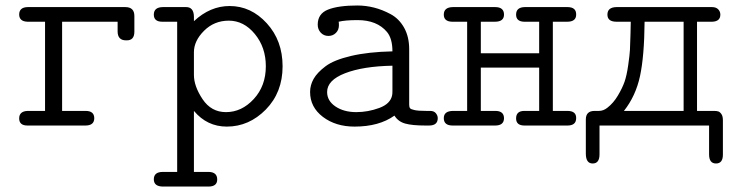

<svg xmlns="http://www.w3.org/2000/svg" viewBox="-20 -457 2665 699"><path d="M80.1 -53.2H144V-377.9H80.1Q50.3 -378.9 49.8 -403.8Q49.8 -430.7 81.1 -431.2H436Q469.2 -431.2 469.2 -398.9Q469.2 -398.9 469.2 -341.8Q469.2 -309.6 440.9 -310.1H439Q408.2 -310.1 408.2 -342.8V-377.9H206.1V-53.2H292Q322.8 -53.2 323.2 -26.9Q323.2 0 291 0H80.1Q49.8 0 49.8 -25.9Q49.8 -51.8 80.1 -53.2Z M540 195.8Q540 168.9 572.8 168.9H625V-377.9H570.8Q540 -377.9 540 -403.8Q540 -430.7 572.8 -431.2H657.7Q685.5 -431.2 686 -396V-379.9Q745.1 -435.1 815.9 -435.1Q894 -435.1 951.4 -372.1Q1008.8 -309.1 1008.8 -215.8Q1008.8 -120.6 947.8 -58.3Q886.7 3.9 805.7 3.9Q733.9 3.9 686 -53.2V168.9H740.7Q770.5 169.9 770.8 196Q771 222.2 738.8 222.2H572.8Q540 221.7 540 195.8ZM686 -184.1Q686 -143.1 717.5 -95.9Q749 -48.8 802.7 -48.8Q859.9 -48.8 903.8 -96.4Q947.8 -144 947.8 -215.8Q947.8 -284.7 907.7 -333.3Q867.7 -381.8 813 -381.8Q759.8 -381.8 722.9 -345Q686 -308.1 686 -267.1Z M1108.9 -122.1Q1108.9 -147 1121.8 -169.9Q1134.8 -192.9 1165.3 -215.8Q1195.8 -238.8 1258.3 -253.4Q1320.8 -268.1 1408.7 -270Q1408.7 -316.9 1388.7 -340.8Q1352.5 -383.8 1281.7 -383.8Q1236.8 -383.8 1212.9 -377.9Q1213.9 -374 1213.9 -365.2Q1213.9 -348.1 1202.9 -337.2Q1191.9 -326.2 1175.8 -326.2Q1158.7 -326.2 1147.7 -338.1Q1136.7 -350.1 1136.7 -367.2Q1136.7 -407.2 1174.3 -422.1Q1211.9 -437 1280.8 -437Q1311.5 -437 1341.6 -429.4Q1371.6 -421.9 1402.1 -405.5Q1432.6 -389.2 1451.2 -356.2Q1469.7 -323.2 1469.7 -277.8V-76.2Q1469.7 -67.4 1472.7 -63.2Q1475.6 -59.1 1489.3 -56.2Q1502.9 -53.2 1532.7 -53.2H1545.9Q1560.1 -53.2 1566.9 -44.7Q1573.7 -36.1 1573.7 -26.9Q1573.7 0 1542 0H1528.8Q1481 0 1455.3 -7.1Q1429.7 -14.2 1416 -36.1Q1359.9 3.9 1271 3.9Q1202.1 3.9 1155.5 -31.5Q1108.9 -66.9 1108.9 -122.1ZM1170.9 -122.1Q1170.9 -89.8 1201.4 -69.3Q1231.9 -48.8 1276.9 -48.8Q1319.8 -48.8 1360.8 -64Q1401.9 -79.1 1407.7 -110.8Q1408.7 -115.7 1408.7 -126V-217.8Q1301.8 -215.8 1236.3 -190.4Q1170.9 -165 1170.9 -122.1Z M1595.7 -26.9Q1595.7 -52.7 1628.9 -53.2H1680.7V-377.9H1625.5Q1595.7 -378.9 1595.7 -403.8Q1595.7 -430.7 1628.9 -431.2H1782.7Q1814.9 -431.2 1814.9 -403.8Q1814.9 -377.9 1781.7 -377.9Q1781.7 -377.9 1730.5 -377.9V-263.2H1942.9V-377.9H1887.7Q1858.9 -378.9 1858.9 -403.8Q1858.9 -430.7 1890.6 -431.2H2045.9Q2078.1 -431.2 2077.6 -403.8Q2077.6 -377.9 2044.9 -377.9H1992.7V-53.2H2045.9Q2078.1 -53.2 2077.6 -26.9Q2077.6 0 2045.9 0H1889.6Q1858.9 0 1858.9 -25.9Q1858.9 -52.7 1887.7 -53.2H1942.9V-210.9H1730.5V-53.2H1785.6Q1814.5 -52.2 1814.9 -26.9Q1814.9 0 1782.7 0H1627.9Q1595.7 0 1595.7 -26.9Z M2112.8 -22Q2112.8 -52.7 2143.6 -53.2H2160.6Q2176.8 -53.2 2191.4 -64.9Q2213.4 -82 2229.5 -109.1Q2245.6 -136.2 2253.7 -159.2Q2261.7 -182.1 2267.1 -220Q2272.5 -257.8 2273.4 -275.4Q2274.4 -293 2275.4 -333.5Q2276.4 -374 2276.4 -377.9H2224.6Q2191.4 -377.9 2191.4 -403.8Q2191.4 -430.7 2224.6 -431.2H2571.8Q2586.9 -431.2 2594.7 -423.1Q2602.5 -415 2602.5 -403.8Q2602.5 -378.9 2572.8 -377.9H2517.6V-53.2H2579.6Q2588.4 -53.2 2594.5 -51.5Q2600.6 -49.8 2606.2 -42Q2611.8 -34.2 2611.8 -19V106Q2611.8 138.2 2586.7 138.2Q2561.5 138.2 2561.5 105V0H2162.6V105Q2162.6 138.2 2137.7 138.2Q2112.8 138.2 2112.8 102.1ZM2251.5 -53.2H2468.8V-377.9H2326.7Q2325.7 -252.9 2310.1 -180.2Q2294.4 -107.4 2251.5 -53.2Z"/></svg>

Font: CMU Typewriter Text
Style: Light
Weight: 200
Version: Version 0.7.0